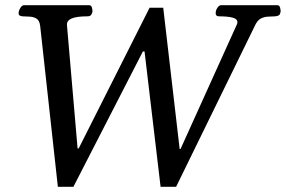

<svg xmlns="http://www.w3.org/2000/svg" viewBox="-20 -713 1105 742"><path d="M203.6 8.8 135.3 -612.3Q132.8 -634.3 120.6 -641.4Q108.4 -648.4 93.5 -648.7Q78.6 -648.9 66.9 -649.9Q51.8 -651.4 51.8 -660.6Q51.8 -670.9 58.3 -681.9Q64.9 -692.9 73.2 -692.9H324.7Q333 -692.9 335.4 -683.1Q337.9 -673.3 337.4 -668Q335.9 -660.2 331.8 -655Q327.6 -649.9 317.9 -649.9Q276.4 -649.9 256.8 -641.6Q237.3 -633.3 238.8 -615.7L279.8 -139.6H284.2L558.1 -683.1H610.8L674.3 -137.2H677.7L895.5 -618.7Q897.5 -622.6 897.5 -627.4Q897.5 -640.1 878.4 -645Q859.4 -649.9 826.7 -649.9Q813.5 -649.9 813.5 -661.6Q813.5 -673.3 820.3 -683.1Q827.1 -692.9 834.5 -692.9H1051.8Q1060.1 -692.9 1062.5 -683.1Q1064.9 -673.3 1064.5 -668Q1062.5 -657.2 1058.1 -654.1Q1053.7 -650.9 1043.5 -649.9Q1031.2 -648.9 1016.6 -648.7Q1002 -648.4 988 -641.4Q974.1 -634.3 964.4 -612.3L660.6 8.8H600.6L538.6 -514.2H532.2L263.7 8.8Z"/></svg>

Font: Gelasio
Style: Italic
Weight: 400
Italic angle: -8.5°
Designer: Eben Sorkin
Foundry: Eben Sorkin
Version: Version 1.008